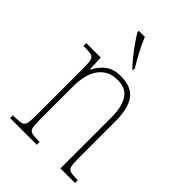

<svg xmlns="http://www.w3.org/2000/svg" viewBox="-224 -865 963 963"><g transform="rotate(45 258.0 -383.0)"><path d="M31 0V-20H44Q76 -20 90.5 -24.5Q105 -29 109.5 -44.5Q114 -60 114 -95V-441Q114 -476 109.5 -492Q105 -508 91 -512Q77 -516 47 -516H35V-536H138L141 -456H143Q165 -498 196 -520Q227 -542 276 -542Q350 -542 383 -498Q416 -454 416 -361V-95Q416 -60 420 -44.5Q424 -29 438.5 -24.5Q453 -20 484 -20H491V0H388V-364Q388 -433 363 -475Q338 -517 278 -517Q213 -517 177.5 -470.5Q142 -424 142 -333V-95Q142 -60 146 -44.5Q150 -29 164.5 -24.5Q179 -20 211 -20H220V0ZM292 -606Q274 -624 251 -652.5Q228 -681 208 -710Q188 -739 178 -756V-766H221Q234 -732 256.5 -690Q279 -648 297 -619V-606Z"/></g></svg>

Font: Noto Serif Condensed Thin
Style: Regular
Weight: 100
Width: 3
Designer: Monotype Design Team
Foundry: Monotype Imaging Inc.
Version: Version 2.013; ttfautohint (v1.8.4.7-5d5b)